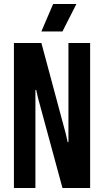

<svg xmlns="http://www.w3.org/2000/svg" viewBox="-20 -945 522 965"><path d="M50 0V-729H188L310 -275L320 -231H324V-729H433V0H294L171 -453L162 -493H158V0ZM188 -787 247 -925H364L294 -787Z"/></svg>

Font: Hubot Sans Condensed SemiBold
Style: Regular
Weight: 600
Width: 3
Designer: Deni Anggara
Foundry: GitHub, Inc., Subsidiary of Microsoft Corporation
Version: Version 2.000